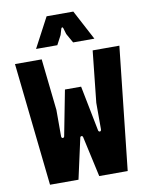

<svg xmlns="http://www.w3.org/2000/svg" viewBox="-99 -1004 835 1076"><g transform="rotate(-10 318.0 -466.5)"><path d="M97 0H259L310 -231C312 -240 324 -240 326 -231L377 0H539L615 -700H463L432 -407V-257C432 -241 417 -243 415 -253L364 -511H272L222 -253C220 -243 205 -242 205 -257V-407L173 -700H21ZM152 -763H273L301 -816L311 -850C314 -859 321 -859 323 -850L333 -816L363 -763H484L394 -933H242Z"/></g></svg>

Font: Finlandica
Style: Bold
Weight: 700
Designer: Niklas Ekholm, Juho Hiilivirta, Jaakko Suomalainen
Foundry: Helsinki Type Studio
Version: Version 2.000;Glyphs 3.2 (3202)